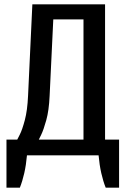

<svg xmlns="http://www.w3.org/2000/svg" viewBox="-20 -720 597 890"><path d="M10 150V-73H60Q60 -73 71.5 -95.5Q83 -118 95 -163Q107 -208 110 -275L130 -700H467V-73H532V150H470Q458 120 449.5 82.5Q441 45 437 0H105Q101 45 92.5 82.5Q84 120 72 150ZM160 -73H367V-630H227L210 -275Q207 -208 194.5 -163Q182 -118 171 -95.5Q160 -73 160 -73Z"/></svg>

Font: Cuprum Medium
Style: Regular
Weight: 500
Designer: Jovanny Lemonad
Foundry: Jovanny Lemonad
Version: Version 3.000